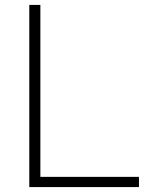

<svg xmlns="http://www.w3.org/2000/svg" viewBox="-20 -760 593 780"><path d="M99 0V-740H144V-41.5H544.5V0Z"/></svg>

Font: Encode Sans Semi Expanded ExtraLight
Style: Regular
Weight: 200
Width: 6
Designer: Multiple Designers
Foundry: Impallari Type
Version: Version 3.000; ttfautohint (v1.8.3) -l 8 -r 50 -G 200 -x 14 